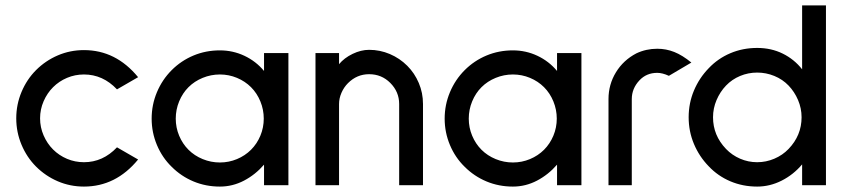

<svg xmlns="http://www.w3.org/2000/svg" viewBox="-20 -684 3120 709"><path d="M113 -69Q79 -103 59.5 -149.5Q40 -196 40 -247Q40 -298 59.5 -344.5Q79 -391 113 -425Q148 -460 193.5 -479.5Q239 -499 290 -499Q408 -499 490 -399L412 -354Q360 -409 290 -409Q257 -409 227.5 -396.5Q198 -384 176 -362Q154 -340 141 -310Q128 -280 128 -247Q128 -214 141 -184Q154 -154 176 -132Q198 -110 227.5 -97.5Q257 -85 290 -85Q360 -85 412 -140L490 -95Q408 5 290 5Q239 5 193.5 -14.5Q148 -34 113 -69Z M955 0V-76Q923 -39 881 -17Q839 5 792 5Q740 5 694.5 -14Q649 -33 614 -68Q579 -102 559.5 -148.5Q540 -195 540 -246Q540 -297 559.5 -343.5Q579 -390 614 -425Q649 -460 694.5 -479Q740 -498 792 -498Q840 -498 882.5 -478Q925 -458 955 -422V-488H1045V0ZM676 -362Q654 -340 641.5 -309.5Q629 -279 629 -246Q629 -213 641.5 -183Q654 -153 676 -131Q698 -109 728.5 -96.5Q759 -84 792 -84Q825 -84 855 -96.5Q885 -109 907 -131Q929 -153 941.5 -183Q954 -213 954 -246Q954 -279 941.5 -309.5Q929 -340 907 -362Q885 -384 855 -396.5Q825 -409 792 -409Q759 -409 728.5 -396.5Q698 -384 676 -362Z M1454 0V-300Q1454 -345 1421 -378Q1389 -410 1343 -410Q1298 -410 1265 -377Q1250 -362 1241 -341.5Q1232 -321 1232 -300V0H1145V-488H1232V-447Q1251 -470 1282 -485Q1313 -500 1343 -500Q1383 -500 1419.5 -484.5Q1456 -469 1484 -441Q1511 -414 1526.5 -377.5Q1542 -341 1542 -300V0Z M2037 0V-76Q2005 -39 1963 -17Q1921 5 1874 5Q1822 5 1776.5 -14Q1731 -33 1696 -68Q1661 -102 1641.5 -148.5Q1622 -195 1622 -246Q1622 -297 1641.5 -343.5Q1661 -390 1696 -425Q1731 -460 1776.5 -479Q1822 -498 1874 -498Q1922 -498 1964.5 -478Q2007 -458 2037 -422V-488H2127V0ZM1758 -362Q1736 -340 1723.5 -309.5Q1711 -279 1711 -246Q1711 -213 1723.5 -183Q1736 -153 1758 -131Q1780 -109 1810.5 -96.5Q1841 -84 1874 -84Q1907 -84 1937 -96.5Q1967 -109 1989 -131Q2011 -153 2023.5 -183Q2036 -213 2036 -246Q2036 -279 2023.5 -309.5Q2011 -340 1989 -362Q1967 -384 1937 -396.5Q1907 -409 1874 -409Q1841 -409 1810.5 -396.5Q1780 -384 1758 -362Z M2450 -404Q2426 -415 2407 -415Q2367 -415 2341 -387Q2313 -357 2313 -318V0H2227V-318Q2227 -372 2254.5 -417Q2282 -462 2330 -487Q2366 -504 2407 -504Q2440 -504 2470 -492Q2500 -480 2533 -453Z M2942 0V-77Q2910 -39 2866.5 -17Q2823 5 2776 5Q2723 5 2677 -14.5Q2631 -34 2597 -70Q2562 -106 2542.5 -152.5Q2523 -199 2523 -251Q2523 -303 2542.5 -349.5Q2562 -396 2597 -432Q2631 -468 2677 -487.5Q2723 -507 2776 -507Q2828 -507 2870.5 -486Q2913 -465 2942 -428V-664H3030V0ZM2661 -368Q2639 -345 2626 -314.5Q2613 -284 2613 -251Q2613 -184 2661 -134Q2683 -111 2713 -98Q2743 -85 2776 -85Q2809 -85 2839.5 -98Q2870 -111 2892 -134Q2940 -184 2940 -251Q2940 -284 2927 -314.5Q2914 -345 2892 -368Q2870 -391 2839.5 -403.5Q2809 -416 2776 -416Q2743 -416 2713 -403.5Q2683 -391 2661 -368Z"/></svg>

Font: Sulphur Point
Style: Bold
Weight: 700
Designer: Noponies / Dale Sattler
Foundry: Noponies
Version: Version 1.000; ttfautohint (v1.8)